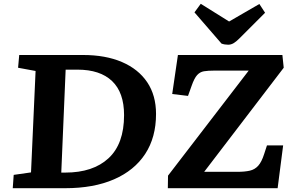

<svg xmlns="http://www.w3.org/2000/svg" viewBox="-20 -989 1552 1009"><path d="M47 0 52 -70 143 -83 167 -616 75 -633 81 -700H416Q535 -700 621 -663Q707 -626 753.5 -557Q800 -488 800 -390Q800 -267 743 -180Q686 -93 579 -46.5Q472 0 323 0ZM302 -82H323Q469 -82 550.5 -157.5Q632 -233 632 -384Q632 -503 569 -563Q506 -623 387 -623H325ZM1471 -633 1053 -86H1227Q1266 -86 1292.5 -92Q1319 -98 1337 -118Q1355 -138 1368 -179L1383 -225H1468L1439 0H862L863 -66L1287 -618H1107Q1073 -618 1052 -614.5Q1031 -611 1016 -594.5Q1001 -578 987 -538L968 -485L885 -495L915 -700H1464ZM1002 -924 1035 -969 1184 -876 1343 -968 1373 -922 1236 -785Q1221 -770 1207.5 -762Q1194 -754 1179 -754Q1170 -754 1161 -755.5Q1152 -757 1144 -760Z"/></svg>

Font: Literata 7pt
Style: Bold Italic
Weight: 700
Italic angle: -2°
Designer: Latin by Veronika Burian and Jose Scaglione. Greek by Irene Vlachou. Cyrillic by Vera Evstafieva
Foundry: TypeTogether
Version: Version 3.002